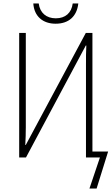

<svg xmlns="http://www.w3.org/2000/svg" viewBox="-20 -903 640 1101"><path d="M299 -767C374 -767 421 -809 429 -883H397C390 -829 355 -798 300 -798C246 -798 209 -829 202 -883H171C176 -809 226 -767 299 -767ZM90 0H129L472 -642H475C473 -606 473 -575 473 -531V0H553L493 178H534L600 -34H510V-714H472L128 -72H125C127 -111 128 -137 128 -174V-714H90Z"/></svg>

Font: Noto Sans Mono ExtraLight
Style: Regular
Weight: 200
Designer: Monotype Design Team
Foundry: Monotype Imaging Inc.
Version: Version 2.014